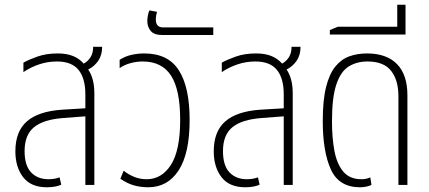

<svg xmlns="http://www.w3.org/2000/svg" viewBox="-20 -782 1815 812"><path d="M178 10Q111 10 78 -32.5Q45 -75 45 -142Q45 -226 93.5 -268.5Q142 -311 241 -318L341 -324V-383Q341 -451 312 -486.5Q283 -522 221 -522Q182 -522 146 -510Q110 -498 79 -477V-517Q102 -530 139 -543Q176 -556 224 -556Q262 -556 289 -545Q316 -534 334 -513Q351 -522 362.5 -539.5Q374 -557 374 -584H412Q412 -549 395.5 -525Q379 -501 353 -488Q366 -469 372.5 -444Q379 -419 379 -388V0H341V-290L249 -283Q165 -277 124.5 -244.5Q84 -212 84 -143Q84 -82 111.5 -53Q139 -24 185 -24Q211 -24 232 -32L239 -1Q229 4 213 7Q197 10 178 10Z M607 10Q575 10 546.5 2Q518 -6 489 -26L503 -60Q523 -44 547.5 -34Q572 -24 600 -24Q664 -24 703 -85Q742 -146 742 -275Q742 -402 703.5 -462Q665 -522 583 -522Q558 -522 532 -515Q506 -508 486 -494V-529Q509 -544 536 -550Q563 -556 590 -556Q691 -556 736.5 -484.5Q782 -413 782 -275Q782 -133 735.5 -61.5Q689 10 607 10Z M666 -634Q632 -634 617.5 -651Q603 -668 603 -693Q603 -704 605.5 -717Q608 -730 612 -738L644 -732Q642 -726 640.5 -717Q639 -708 639 -699Q639 -666 670 -666H882V-634Z M1017 10Q950 10 917 -32.5Q884 -75 884 -142Q884 -226 932.5 -268.5Q981 -311 1080 -318L1180 -324V-383Q1180 -451 1151 -486.5Q1122 -522 1060 -522Q1021 -522 985 -510Q949 -498 918 -477V-517Q941 -530 978 -543Q1015 -556 1063 -556Q1101 -556 1128 -545Q1155 -534 1173 -513Q1190 -522 1201.5 -539.5Q1213 -557 1213 -584H1251Q1251 -549 1234.5 -525Q1218 -501 1192 -488Q1205 -469 1211.5 -444Q1218 -419 1218 -388V0H1180V-290L1088 -283Q1004 -277 963.5 -244.5Q923 -212 923 -143Q923 -82 950.5 -53Q978 -24 1024 -24Q1050 -24 1071 -32L1078 -1Q1068 4 1052 7Q1036 10 1017 10Z M1502 10Q1414 10 1379.5 -65Q1345 -140 1345 -270Q1345 -358 1359 -414Q1373 -470 1398.5 -501Q1424 -532 1458 -544Q1492 -556 1532 -556Q1615 -556 1659 -511Q1703 -466 1703 -379V0H1665V-375Q1665 -443 1634 -482.5Q1603 -522 1534 -522Q1489 -522 1455 -501Q1421 -480 1402.5 -425Q1384 -370 1384 -269Q1384 -198 1394.5 -143Q1405 -88 1432 -56Q1459 -24 1509 -24Q1530 -24 1546 -32L1551 0Q1541 5 1528 7.5Q1515 10 1502 10Z M1375 -636V-655L1409 -669H1660V-762H1695V-658V-636Z"/></svg>

Font: Noto Sans Thai Cond ExtLt
Style: Regular
Weight: 200
Width: 3
Designer: Monotype Design Team
Foundry: Monotype Imaging Inc.
Version: Version 2.002; ttfautohint (v1.8.4.7-5d5b)